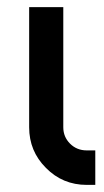

<svg xmlns="http://www.w3.org/2000/svg" viewBox="-20 -520 292 540"><path d="M62 -500V-162Q62 -95 109 -48Q156 0 224 0H248V-97H224Q196 -97 177 -116Q158 -135 158 -162V-500Z"/></svg>

Font: Unageo
Style: Medium
Weight: 500
Designer: Richard Sepsi
Foundry: Richard Sepsi
Version: Version 2.000